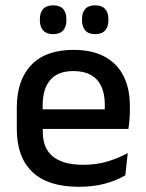

<svg xmlns="http://www.w3.org/2000/svg" viewBox="-20 -689 546 720"><path d="M276.5 11.5Q159.5 11.5 101.2 -44.2Q43 -100 43 -205V-285Q43 -388.5 97.2 -445.2Q151.5 -502 255.5 -502Q326 -502 373 -476.2Q420 -450.5 443.5 -403.5Q467 -356.5 467 -292V-273.5Q467 -256.5 465.5 -239Q464 -221.5 461.5 -205.5H371.5Q372.5 -231.5 372.8 -254.5Q373 -277.5 373 -296.5Q373 -337 360 -365Q347 -393 321 -407.8Q295 -422.5 255.5 -422.5Q197 -422.5 168.5 -389.2Q140 -356 140 -294.5V-248.5L140.5 -237V-193.5Q140.5 -166 148.8 -143.5Q157 -121 175.2 -104.8Q193.5 -88.5 222.5 -79.8Q251.5 -71 293 -71Q340 -71 381.2 -83Q422.5 -95 459 -115L450 -31.5Q417 -12 373.2 -0.2Q329.5 11.5 276.5 11.5ZM95 -205.5V-279H441.5V-205.5ZM179 -561Q154.5 -561 142 -574.8Q129.5 -588.5 129.5 -613.5V-617Q129.5 -642 142 -655.5Q154.5 -669 179 -669Q204.5 -669 216.8 -655.5Q229 -642 229 -617V-613.5Q229 -588.5 216.8 -574.8Q204.5 -561 179 -561ZM337 -561Q312 -561 299.8 -574.8Q287.5 -588.5 287.5 -613.5V-617Q287.5 -642 299.8 -655.5Q312 -669 337 -669Q362 -669 374.2 -655.5Q386.5 -642 386.5 -617V-613.5Q386.5 -588.5 374.2 -574.8Q362 -561 337 -561Z"/></svg>

Font: Anek Odia Medium Medium
Style: Regular
Weight: 500
Version: Version 1.003